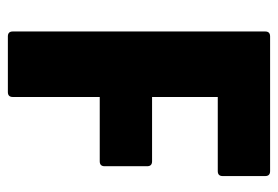

<svg xmlns="http://www.w3.org/2000/svg" viewBox="-129 -577 706 488"><g transform="rotate(90 224.0 -333.0)"><path d="M72.5 0Q60 0 60 -12.5V-654Q60 -666.5 72.5 -666.5H415Q427.5 -666.5 427.5 -654V-546Q427.5 -533.5 415 -533.5H226.5V-366.5H390Q402.5 -366.5 402.5 -354V-246Q402.5 -233.5 390 -233.5H226.5V-12.5Q226.5 0 214 0Z"/></g></svg>

Font: Jaro
Style: Regular
Weight: 400
Designer: Agyei Archer, Celine Hurka, Mirko Velimirović
Version: Version 1.000